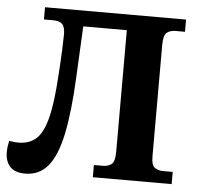

<svg xmlns="http://www.w3.org/2000/svg" viewBox="-52 -767 854 830"><g transform="rotate(5 375.0 -352.0)"><path d="M87 10Q42 10 21 -13Q0 -36 0 -76Q0 -98 6 -125Q17 -123 27 -122Q37 -121 46 -121Q93 -121 123 -147.5Q153 -174 170 -241.5Q187 -309 194 -430Q198 -489 200 -537Q202 -585 202 -604Q202 -636 190 -648.5Q178 -661 149 -661H110V-714H722V-661H680Q659 -661 644 -650Q629 -639 629 -596V-113Q629 -73 644.5 -63Q660 -53 680 -53H722V0H380V-53H420Q441 -53 456 -64Q471 -75 471 -118V-646H282L271 -425Q264 -275 244 -178.5Q224 -82 186 -36Q148 10 87 10Z"/></g></svg>

Font: Noto Serif
Style: Bold
Weight: 700
Designer: Monotype Design Team
Foundry: Monotype Imaging Inc.
Version: Version 2.014